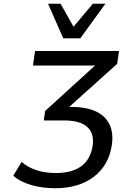

<svg xmlns="http://www.w3.org/2000/svg" viewBox="-20 -811 655 1024"><path d="M276.4 192.9C444.8 192.9 556.6 104 576.7 -38.6C595.2 -168.5 516.1 -240.7 363.3 -240.7H349.1L605 -470.7L614.7 -539.1H167L155.8 -461.4H486.8L220.7 -219.2L213.4 -168.5H323.2C433.1 -168.5 486.8 -122.6 474.1 -34.2C460.4 60.1 395.5 111.8 279.3 111.8C201.2 111.8 141.1 91.8 95.2 52.7L50.8 126C98.6 168.9 180.2 192.9 276.4 192.9ZM408.2 -606.4 542 -791H475.1L372.1 -668.5L303.2 -791H236.3L317.4 -606.4Z"/></svg>

Font: Winston
Style: Italic
Weight: 400
Italic angle: -8.13011°
Designer: Vernon Adams, Kim Jin-seong, David Berlow, Cristiano Sobral
Foundry: The Winston Project Authors
Version: Version 3.004